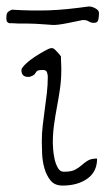

<svg xmlns="http://www.w3.org/2000/svg" viewBox="-48 -576 328 597"><path d="M82 -136.7Q82 -162.1 85 -187Q87.9 -211.9 91.3 -236.8Q94.7 -261.7 97.7 -286.6Q100.6 -311.5 100.6 -337.9Q100.6 -343.8 98.1 -351.1Q95.7 -358.4 85.9 -358.4Q73.2 -358.4 69.3 -356.4Q65.4 -354.5 64 -351.6Q62.5 -348.6 59.1 -344.7Q55.7 -340.8 43.9 -336.9H39.1Q18.6 -336.9 18.6 -358.4Q18.6 -364.3 31.7 -377Q44.9 -389.6 62.5 -400.9Q80.1 -412.1 95.7 -420.4Q111.3 -428.7 116.2 -425.8Q118.2 -425.8 122.1 -422.4Q126 -418.9 129.9 -414.6Q133.8 -410.2 137.2 -406.2Q140.6 -402.3 141.6 -400.4V-392.6Q141.6 -386.7 142.1 -379.9Q142.6 -373 142.6 -366.2V-357.4Q142.6 -329.1 138.7 -301.3Q134.8 -273.4 129.4 -245.1Q124 -216.8 120.1 -188.5Q116.2 -160.2 116.2 -131.8Q116.2 -127 117.2 -112.3Q118.2 -97.7 121.6 -82Q125 -66.4 131.8 -54.2Q138.7 -42 150.4 -42Q173.8 -42 185.5 -48.3Q197.3 -54.7 206.1 -62.5Q214.8 -70.3 225.1 -76.7Q235.4 -83 253.9 -83Q253.9 -42 223.6 -20.5Q193.4 1 146.5 1Q122.1 1 109.4 -14.6Q96.7 -30.3 90.3 -52.2Q84 -74.2 83 -97.7Q82 -121.1 82 -136.7ZM-28.3 -520.5Q-28.3 -531.2 -25.4 -536.1Q-22.5 -541 -10.7 -545.9Q20.5 -543.9 48.3 -543.5Q76.2 -543 104.5 -543.9Q132.8 -544.9 162.1 -547.9Q191.4 -550.8 226.6 -555.7H230.5Q238.3 -555.7 249 -549.8Q259.8 -543.9 259.8 -535.2Q259.8 -525.4 257.8 -515.1Q255.9 -504.9 244.1 -504.9Q235.4 -504.9 228 -509.3Q220.7 -513.7 212.9 -513.7H209Q180.7 -507.8 163.6 -504.4Q146.5 -501 134.8 -499.5Q123 -498 114.7 -498.5Q106.4 -499 94.2 -500Q82 -501 63.5 -502Q44.9 -502.9 15.6 -502.9H7.8Q3.9 -502.9 -2 -503.4Q-7.8 -503.9 -11.7 -503.9H-19.5Q-26.4 -506.8 -27.3 -511.2Q-28.3 -515.6 -28.3 -520.5Z"/></svg>

Font: Zeyada
Style: Regular
Weight: 400
Version: Version 1.002 2010